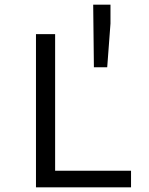

<svg xmlns="http://www.w3.org/2000/svg" viewBox="-20 -802 640 822"><path d="M134 0H541V-71H216V-656H134ZM382 -514H439L453 -701V-782H379Z"/></svg>

Font: Hasklig
Style: Regular
Weight: 400
Monospace: yes
Designer: Paul D. Hunt, Teo Tuominen
Foundry: Adobe Systems Incorporated
Version: Version 2.030;PS 1.0;hotconv 16.6.51;makeotf.lib2.5.65220